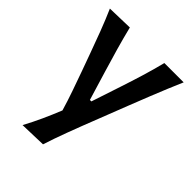

<svg xmlns="http://www.w3.org/2000/svg" viewBox="-210 -665 999 999"><g transform="rotate(45 289.5 -165.0)"><path d="M126 211.9Q152.8 162.1 175.8 111.6Q198.7 61 218.8 11.2Q203.1 -42.5 183.8 -97.4Q164.6 -152.3 146 -204.1L110.8 -301.3Q89.8 -359.4 66.9 -419.9Q43.9 -480.5 18.6 -538.1L161.6 -542Q177.7 -477.1 195.3 -415.5Q212.9 -354 232.4 -289.6L281.2 -128.4H292L345.2 -289.1Q366.2 -352.5 385 -414.1Q403.8 -475.6 419.4 -538.1H561.5Q542.5 -494.1 525.6 -453.6Q508.8 -413.1 489.5 -364.7Q470.2 -316.4 443.8 -249L384.8 -97.7Q344.2 5.4 317.4 77.4Q290.5 149.4 272 207.5Z"/></g></svg>

Font: Pinar-DS3-FD SemiBold
Style: Regular
Weight: 600
Designer: Amin Abedi
Version: Version 3.000